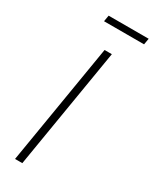

<svg xmlns="http://www.w3.org/2000/svg" viewBox="-227 -949 806 1004"><g transform="rotate(30 175.5 -447.0)"><path d="M224.1 -727.5 103.5 0H59.6L180.2 -727.5ZM350.6 -893.6 344.2 -856.4H102.5L108.9 -893.6Z"/></g></svg>

Font: Inter Extra Light
Style: Italic
Weight: 200
Italic angle: -9.39999°
Designer: Rasmus Andersson
Foundry: rsms
Version: Version 4.000;git-3c8e0fc